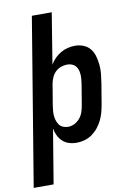

<svg xmlns="http://www.w3.org/2000/svg" viewBox="-135 -797 736 1074"><g transform="rotate(-10 233.5 -260.0)"><path d="M-33 215 124 -735H237L190 -446Q201 -465 216.5 -480.5Q232 -496 251 -507Q270 -518 291 -523Q312 -528 332 -528Q358 -528 381 -518.5Q404 -509 418.5 -490.5Q433 -472 439.5 -448Q446 -424 448.5 -399.5Q451 -375 448.5 -349Q446 -323 442 -298L422 -178Q418 -155 412 -133Q406 -111 395.5 -90Q385 -69 370 -50.5Q355 -32 335 -18Q315 -4 292.5 2Q270 8 248 8Q225 8 204.5 1.5Q184 -5 168.5 -19.5Q153 -34 144 -53Q135 -72 131 -93L80 215ZM216 -88Q235 -88 253 -97Q271 -106 284 -122Q297 -138 303 -156.5Q309 -175 312 -193L332 -313Q334 -327 335 -340.5Q336 -354 335 -367Q334 -380 330 -392Q326 -404 317.5 -413.5Q309 -423 296.5 -427.5Q284 -432 271 -432Q253 -432 235 -425.5Q217 -419 203.5 -405.5Q190 -392 182.5 -374.5Q175 -357 172 -340L152 -220Q150 -205 148.5 -190Q147 -175 148.5 -161Q150 -147 154.5 -133.5Q159 -120 167 -109.5Q175 -99 188.5 -93.5Q202 -88 216 -88Z"/></g></svg>

Font: Iosevka SS18
Style: Bold Italic
Weight: 700
Italic angle: -9°
Monospace: yes
Designer: Belleve Invis
Foundry: Belleve Invis
Version: Version 25.1.1; ttfautohint (v1.8.4)